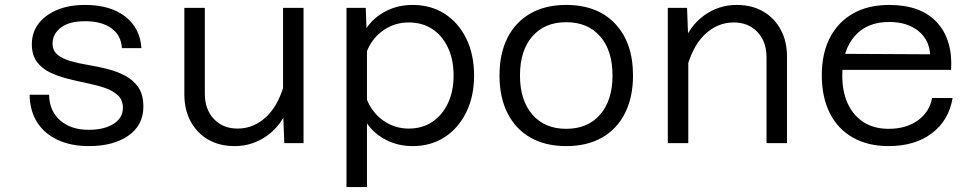

<svg xmlns="http://www.w3.org/2000/svg" viewBox="-20 -580 3940 778"><path d="M340 12Q268 12 214 -13Q160 -38 130.5 -84.5Q101 -131 100 -196H179Q180 -130 224 -92Q268 -54 339 -54Q402 -54 440 -78Q478 -102 478 -143Q478 -175 457.5 -194Q437 -213 404.5 -224Q372 -235 332.5 -243Q293 -251 254 -261Q215 -271 182.5 -286.5Q150 -302 129.5 -329.5Q109 -357 109 -401Q109 -447 135 -482.5Q161 -518 209.5 -539Q258 -560 325 -560Q427 -560 487.5 -513Q548 -466 553 -385H474Q471 -437 431.5 -465.5Q392 -494 325 -494Q260 -494 226.5 -468Q193 -442 193 -404Q193 -375 213 -358.5Q233 -342 266 -332.5Q299 -323 338.5 -316.5Q378 -310 417 -300Q456 -290 488.5 -272.5Q521 -255 541 -225.5Q561 -196 561 -148Q561 -73 500.5 -30.5Q440 12 340 12Z M810 -548V-200Q810 -137 846.5 -98Q883 -59 943 -59Q1010 -59 1062 -109.5Q1114 -160 1138 -263L1153 -156Q1123 -74 1063.5 -31Q1004 12 931 12Q869 12 823.5 -14.5Q778 -41 752.5 -88Q727 -135 727 -198V-548ZM1210 -548V0H1132L1127 -132V-548Z M1652 -560Q1726 -560 1782 -524Q1838 -488 1869.5 -423.5Q1901 -359 1901 -274Q1901 -190 1869.5 -125.5Q1838 -61 1782 -24.5Q1726 12 1652 12Q1593 12 1544.5 -13Q1496 -38 1467 -80V178H1384V-548H1462L1465 -466Q1494 -509 1543 -534.5Q1592 -560 1652 -560ZM1636 -59Q1691 -59 1731.5 -86Q1772 -113 1795 -161.5Q1818 -210 1818 -274Q1818 -339 1795 -387.5Q1772 -436 1731.5 -462.5Q1691 -489 1636 -489Q1580 -489 1534.5 -458Q1489 -427 1467 -373V-176Q1489 -122 1534.5 -90.5Q1580 -59 1636 -59Z M2274 12Q2190 12 2129.5 -22.5Q2069 -57 2036.5 -121.5Q2004 -186 2004 -274Q2004 -363 2036.5 -427Q2069 -491 2129.5 -525.5Q2190 -560 2274 -560Q2401 -560 2473 -483.5Q2545 -407 2545 -274Q2545 -186 2512.5 -121.5Q2480 -57 2419.5 -22.5Q2359 12 2274 12ZM2274 -58Q2362 -58 2412 -116Q2462 -174 2462 -274Q2462 -375 2412 -432.5Q2362 -490 2274 -490Q2187 -490 2137 -432.5Q2087 -375 2087 -274Q2087 -174 2137 -116Q2187 -58 2274 -58Z M3086 0V-348Q3086 -411 3049.5 -450Q3013 -489 2953 -489Q2886 -489 2834 -438.5Q2782 -388 2758 -285L2743 -392Q2773 -474 2832.5 -517Q2892 -560 2965 -560Q3027 -560 3072.5 -533.5Q3118 -507 3143.5 -460Q3169 -413 3169 -350V0ZM2686 0V-548H2764L2769 -416V0Z M3581 12Q3497 12 3436 -22.5Q3375 -57 3342.5 -121.5Q3310 -186 3310 -275Q3310 -364 3343 -427.5Q3376 -491 3437 -525.5Q3498 -560 3583 -560Q3711 -560 3776 -490Q3841 -420 3834 -297H3376V-362L3749 -360Q3745 -420 3700 -455.5Q3655 -491 3583 -491Q3493 -491 3443 -433.5Q3393 -376 3393 -273Q3393 -208 3415.5 -159.5Q3438 -111 3480 -84.5Q3522 -58 3581 -58Q3651 -58 3698.5 -91.5Q3746 -125 3757 -183H3840Q3825 -92 3756 -40Q3687 12 3581 12Z"/></svg>

Font: Azeret Mono Thin Light
Style: Regular
Weight: 300
Version: Version 1.002